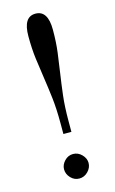

<svg xmlns="http://www.w3.org/2000/svg" viewBox="-116 -781 501 835"><g transform="rotate(-15 134.5 -363.0)"><path d="M116.2 -197.3V-245.1Q116.2 -310.5 110.4 -360.4Q104.5 -410.2 97.7 -455.1Q90.8 -500 85 -545.4Q79.1 -590.8 79.1 -647.5Q79.1 -734.4 133.8 -734.4Q189.5 -734.4 189.5 -647.5Q189.5 -590.8 183.6 -545.4Q177.7 -500 170.9 -455.1Q164.1 -410.2 158.2 -360.4Q152.3 -310.5 152.3 -245.1V-197.3ZM79.1 -47.9Q79.1 -68.4 95.2 -85.4Q111.3 -102.5 133.8 -102.5Q156.2 -102.5 172.9 -85.4Q189.5 -68.4 189.5 -47.9Q189.5 -26.4 172.9 -9.3Q156.2 7.8 133.8 7.8Q111.3 7.8 95.2 -9.3Q79.1 -26.4 79.1 -47.9Z"/></g></svg>

Font: Subtext
Style: Regular
Weight: 400
Designer: Christopher J. Fynn
Foundry: Christopher J. Fynn for DDC
Version: Version 1.000 preliminary